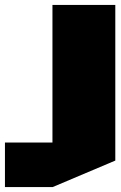

<svg xmlns="http://www.w3.org/2000/svg" viewBox="-170 -550 491 776"><path d="M42 206V-530H295H296V99L43 206ZM-150 206V26H42V206Z"/></svg>

Font: Foldit Thin Black
Style: Regular
Weight: 900
Version: Version 1.003